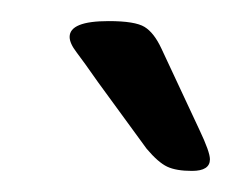

<svg xmlns="http://www.w3.org/2000/svg" viewBox="-20 -738 219 182"><path d="M162 -576Q147 -576 138.5 -580Q130 -584 119 -597L73 -660Q59 -680 52.5 -688.5Q46 -697 46 -703Q46 -718 83 -718Q108 -718 117 -712.5Q126 -707 133 -692L169 -615Q179 -594 179 -587Q179 -576 162 -576Z"/></svg>

Font: Asap Expanded Expanded Light
Style: Italic
Weight: 300
Width: 7
Italic angle: -6°
Designer: Pablo Cosgaya
Foundry: Omnibus-Type
Version: Version 3.001; ttfautohint (v1.8.4.7-5d5b)